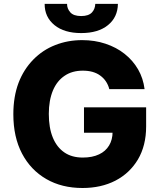

<svg xmlns="http://www.w3.org/2000/svg" viewBox="-20 -940 807 970"><path d="M710.4 -489.7H532.2Q526.9 -511.2 514.6 -529.3Q503.4 -545.9 485.8 -558.6Q470.2 -570.3 446.8 -577.1Q424.8 -583 398.4 -583Q344.7 -583 307.1 -557.6Q268.1 -531.7 247.6 -483.4Q226.6 -433.1 226.6 -364.7Q226.6 -294.4 246.6 -245.6Q266.6 -196.3 305.2 -169.9Q342.8 -144 398.4 -144Q446.8 -144 480.5 -160.2Q513.2 -175.3 531.2 -205.1Q548.8 -234.4 548.8 -273.4L581.5 -269.5H404.3V-397.9H718.3V-301.3Q718.3 -204.6 676.8 -134.3Q635.3 -64.9 563 -27.3Q490.7 9.8 397 9.8Q292.5 9.8 214.4 -35.2Q135.3 -80.6 91.3 -164.1Q47.4 -247.6 47.4 -362.8Q47.4 -451.7 73.7 -521.5Q99.6 -589.4 148.4 -639.2Q196.3 -688 259.3 -712.4Q322.3 -737.3 395 -737.3Q458.5 -737.3 512.7 -719.2Q568.4 -700.7 609.4 -668Q651.4 -634.8 677.7 -589.4Q703.6 -544.4 710.4 -489.7ZM461.4 -920.4H575.7Q574.7 -853 525.4 -813Q476.1 -772.9 390.1 -772.9Q304.7 -772.9 255.4 -813Q205.1 -854 205.6 -920.4H318.8Q318.4 -897 335 -877.9Q351.6 -858.9 390.1 -858.9Q427.7 -858.9 444.8 -877.4Q460.4 -894.5 461.4 -920.4Z"/></svg>

Font: My Font
Style: Regular
Weight: 500
Designer: Rasmus Andersson
Foundry: rsms
Version: Version 0.001